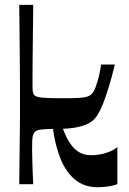

<svg xmlns="http://www.w3.org/2000/svg" viewBox="-20 -760 533 793"><path d="M59.5 0.7Q60.5 -83.8 61 -137.6Q61.5 -191.3 62 -222.9Q62.5 -254.4 62.5 -272.4Q62.5 -290.4 62.5 -301.8Q62.5 -313.1 62.5 -326.7Q62.5 -340.3 62.5 -360.2Q62.5 -380.1 62.5 -410.9Q62.5 -441.6 62 -486Q61.5 -530.5 61 -593Q60.5 -655.5 59.5 -740H117.3Q116.3 -667.9 115.8 -612Q115.3 -556 114.8 -514.4Q114.3 -472.8 114.3 -445.7Q114.3 -418.6 114.3 -406Q114.3 -389.6 115.6 -380.8Q117 -372 122.3 -366.3Q130.7 -358.9 155.7 -356.6Q180.7 -354.3 235.8 -354.3Q275.8 -354.3 299.3 -355.3Q322.8 -356.3 335.8 -359.6Q348.9 -362.9 355.5 -368.9Q364.5 -376.3 370.8 -390.4Q377.1 -404.5 382.1 -422.2Q387.1 -438.5 389.1 -447.3Q391 -456.1 392.9 -465.8Q394.7 -475.4 398 -493.4H454.4Q440.8 -437.7 428.5 -398Q416.2 -358.3 405.4 -331.1Q394.5 -303.9 383.8 -286.9Q373.1 -269.9 361.4 -260.5Q347.4 -249.2 326.5 -242Q305.7 -234.8 282.6 -231.7Q259.6 -228.5 239.9 -228.2Q252.8 -193.1 269.1 -168.5Q285.4 -144 306.8 -131.5Q328.1 -119 356.7 -119Q389.5 -119 419.6 -128.9Q449.7 -138.8 464.7 -152.5V0.3Q457.7 4 442.3 7.2Q427 10.3 410.9 11.9Q394.9 13.4 383.9 13.4Q328.1 13.4 290.3 -17.8Q252.4 -49 230.2 -103.8Q208.1 -158.6 198.8 -227.5Q166.3 -227.5 144.8 -224.4Q123.3 -221.2 117.6 -204.5Q113.6 -194.8 113.1 -178.9Q112.6 -163.1 112.6 -141.1Q112.6 -133.1 113 -115.3Q113.3 -97.5 114.1 -75.9Q115 -54.2 115.6 -33.6Q116.3 -13 117.3 0.7Z"/></svg>

Font: Ojuju ExtraLight
Style: Regular
Weight: 200
Designer: Chisaokwu Joboson, Mirko Velimirovic
Foundry: Udi Foundry
Version: Version 1.000